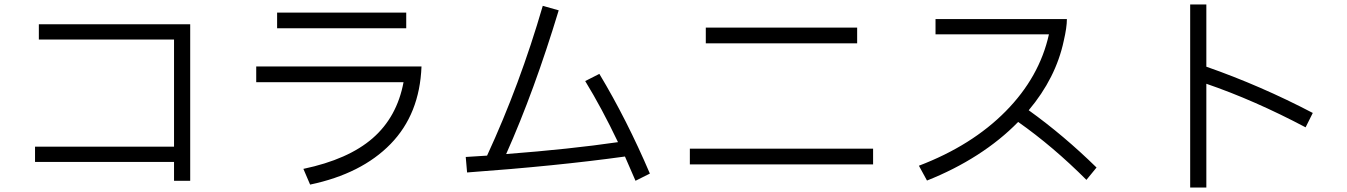

<svg xmlns="http://www.w3.org/2000/svg" viewBox="-20 -805 6000 855"><path d="M827 0H755V-84H136V-152H755V-629H153V-697H827Z M1214 -749H1789V-679H1214ZM1121 -509H1857Q1849 -297 1719.5 -164Q1590 -31 1361 17L1331 -53Q1531 -95 1639.5 -189.5Q1748 -284 1777 -439H1121Z M2810 0Q2795 -36 2763 -108Q2460 -66 2060 -37L2054 -106L2149 -112Q2295 -428 2397 -779L2468 -759Q2359 -399 2234 -119Q2520 -141 2732 -172Q2660 -323 2586 -444L2649 -476Q2771 -273 2874 -32Z M3797 -612H3123V-682H3797ZM3868 -73H3052V-143H3868Z M4818 -4Q4669 -153 4514 -262Q4435 -181 4332 -115Q4229 -49 4108 -1L4072 -67Q4308 -157 4458.5 -309.5Q4609 -462 4651 -652H4146V-720H4731Q4731 -683 4717 -623Q4682 -458 4561 -314Q4717 -202 4863 -59Z M5794 -238Q5565 -359 5352 -432V30H5280V-785H5352V-508Q5595 -423 5826 -302Z"/></svg>

Font: IBM Plex Sans JP
Style: Regular
Weight: 400
Designer: Mike Abbink; Paul van der Laan; Pieter van Rosmalen; Wujin Sim; Yejin Wi; Jinhee Kim; Boomi Park; Yona Kim; Kichan Ma
Foundry: Sandoll Inc.
Version: Version 1.001